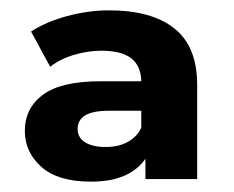

<svg xmlns="http://www.w3.org/2000/svg" viewBox="-20 -770 452 371"><path d="M261 -424V-486L253 -499V-611Q253 -642 234 -657Q215 -672 176 -672Q150 -672 123 -664Q96 -656 77 -641L40 -709Q69 -728 110 -739Q151 -750 191 -750Q273 -750 317 -715Q361 -680 361 -606V-424ZM156 -419Q92 -419 60 -447.5Q28 -476 28 -517Q28 -561 63 -587Q98 -613 175 -613H265V-556H191Q159 -556 144.5 -547Q130 -538 130 -521Q130 -504 144.5 -495Q159 -486 184 -486Q209 -486 226.5 -495.5Q244 -505 253 -523L268 -477Q258 -451 229.5 -435Q201 -419 156 -419Z"/></svg>

Font: Montserrat Thin
Style: Bold
Weight: 700
Version: Version 9.000